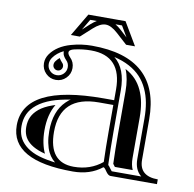

<svg xmlns="http://www.w3.org/2000/svg" viewBox="-85 -855 964 952"><g transform="rotate(10 397.0 -379.0)"><path d="M283.7 -768.8H470.9L538.8 -654.1H493.9L438.2 -704.6Q404.5 -735.1 377.4 -735.1Q350.1 -735.1 316.4 -704.6L260.7 -654.1H215.8ZM489.5 -690.2 457.3 -744.9H424.3Q439 -736.3 454.3 -722.4ZM330.6 -744.9H297.4L265.1 -690.2L300.3 -722.4Q315.7 -736.3 330.6 -744.9ZM483.4 -349.1H411.1Q216.8 -349.1 216.8 -167Q216.8 -13.2 342.8 -13.2Q426 -13.2 485.8 -62.5Q483.4 -135.3 483.4 -215.1ZM108.6 -493.9Q108.6 -519 123.8 -540.5Q156.5 -586.2 224.6 -605.5Q276.6 -620.1 328.6 -620.1Q670.9 -620.1 670.9 -309.6V-106Q670.9 -23.9 764.6 -23.9V0H530.3Q518.6 0 505.6 -19.5Q492.7 -39.1 488 -36.1Q429 10.7 342.8 10.7Q29.3 10.7 29.3 -167Q29.3 -373 430.7 -373H483.4V-426.8Q483.4 -596.2 328.6 -596.2Q287.1 -596.2 245.6 -586.9Q219 -581.1 219 -567.1Q219 -557.6 231.4 -544.4Q252.4 -523.9 252.4 -493.7Q252.4 -463.9 231.4 -442.9Q210.4 -421.9 180.7 -421.9Q150.9 -421.9 129.9 -442.9Q108.9 -463.9 108.6 -493.9ZM132.6 -493.9Q132.6 -473.9 146.7 -459.7Q160.6 -445.8 180.5 -445.8Q200.4 -445.8 214.5 -459.8Q228.5 -473.9 228.5 -493.7Q228.5 -513.9 214.4 -527.6Q201.4 -541.3 197.3 -553.7Q197 -554.7 196.7 -556.6Q196.3 -558.6 195.9 -561.8Q195.6 -564.9 195.1 -567.1V-569.1Q161.9 -553 143.3 -526.6Q132.6 -511.5 132.6 -493.9ZM248.3 -18.1Q241.2 -23.9 234.4 -31.2Q221.7 -44.9 212.8 -63Q203.9 -81.1 198.4 -107.8Q192.9 -134.5 192.9 -167Q192.9 -266.6 247.6 -319.8Q266.1 -337.6 271.5 -338.6Q215.8 -330.1 177.2 -316.4Q133.8 -300.8 106 -278.1Q78.1 -255.4 65.7 -228Q53.2 -200.7 53.2 -167Q53.2 -138.7 62.7 -115.5Q72.3 -92.3 93.8 -73Q115.2 -53.7 148.4 -40.5Q181.6 -27.8 230.7 -20.5ZM515.1 -46.9Q519 -42.5 525.6 -32.7Q530 -26.1 532.7 -23.9H681.4Q647 -51.5 647 -106V-309.6Q647 -352.3 640.4 -388.4Q633.8 -424.6 618.9 -456.7Q604 -488.8 581.1 -513.3Q558.1 -537.8 524.4 -556Q490.7 -574.2 447.3 -584.2Q507.3 -535.6 507.3 -426.8V-215.1Q507.3 -136 509.8 -63.2L510.3 -51.5ZM156.5 -494.1Q156.5 -504.2 162.8 -512.7Q170.4 -523.4 181.2 -532.2Q187.5 -521.5 197.3 -511Q204.6 -503.9 204.6 -493.7Q204.6 -483.6 197.6 -476.7Q190.7 -469.7 180.7 -469.7Q170.7 -469.7 163.8 -476.8Q156.5 -483.9 156.5 -494.1ZM200.9 -299.1Q168.9 -245.8 168.9 -167Q168.9 -132.1 175 -103Q181.2 -73.2 191.4 -52.5V-52.2Q172.4 -56.9 157.2 -63Q127.9 -74.5 109.6 -90.8Q92.3 -106.4 85 -124.5Q77.1 -143.3 77.1 -167Q77.1 -195.6 87.4 -218Q97.7 -240.2 121.1 -259.8Q145.8 -280 185.5 -293.9Q192.9 -296.6 200.9 -299.1ZM544.2 -47.9Q537.8 -56.9 533.7 -61.8V-64.2Q531.2 -136.5 531.2 -215.1V-426.8Q531.2 -490 512.2 -535.4L512.9 -534.9Q543.2 -518.6 563.6 -496.8Q584 -475.1 597.2 -446.5Q610.8 -417.2 616.7 -384.3Q623 -350.3 623 -309.6V-106Q623 -73.2 634 -47.9Z"/></g></svg>

Font: itsadzokeS01
Style: Regular
Weight: 600
Width: 6
Version: Version 0.46